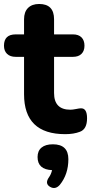

<svg xmlns="http://www.w3.org/2000/svg" viewBox="-29 -664 458 966"><path d="M299 11Q92 11 92 -190V-378H50Q22 -378 6.5 -393Q-9 -408 -9 -434Q-9 -491 50 -491H92V-567Q92 -604 112 -624Q132 -644 168 -644Q243 -644 243 -567V-491H338Q366 -491 381 -476Q396 -461 396 -434Q396 -408 381 -393Q366 -378 338 -378H243V-196Q243 -112 325 -112Q336 -112 353.5 -115.5Q371 -119 377 -119Q409 -121 409 -69Q409 -14 373 -1Q342 11 299 11ZM272 266Q249 292 222 275.5Q195 259 218 227Q228 213 233 192Q160 189 160 126Q160 95 180 78.5Q200 62 237 62Q315 62 315 137Q315 213 272 266Z"/></svg>

Font: Nunito ExtraBold
Style: Regular
Weight: 800
Designer: Vernon Adams
Foundry: Vernon Adams
Version: Version 3.602